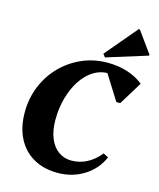

<svg xmlns="http://www.w3.org/2000/svg" viewBox="-138 -1048 962 1161"><g transform="rotate(15 343.0 -467.5)"><path d="M334.4 16Q246.6 16 182.3 -21Q118 -58 83.2 -126Q48.4 -194 48.4 -286.6Q48.4 -374.6 79.7 -450.9Q111 -527.2 167 -584.3Q223 -641.4 296.9 -673.7Q370.8 -706 457 -706Q523 -706 580.5 -687.8Q638 -669.6 680.8 -634.8L591.8 -489.6H567.4L459.4 -661.8H593V-558.6Q570.2 -603 541.3 -624.2Q512.4 -645.4 474.6 -645.4Q424.8 -645.4 382 -618.2Q339.2 -591 307.4 -542.2Q275.6 -493.4 257.4 -429.2Q239.2 -365 239.2 -290Q239.2 -225.2 258.5 -177.3Q277.8 -129.4 313.2 -103.4Q348.6 -77.4 395.6 -77.4Q447.2 -77.4 493 -101.5Q538.8 -125.6 574 -170L605.6 -153.4Q571.6 -75.2 498.7 -29.6Q425.8 16 334.4 16ZM431 -732.6 416 -751.8 584.2 -950.8H591L686.2 -819V-812.2Z"/></g></svg>

Font: Platypi Light
Style: Italic
Weight: 300
Italic angle: -13°
Designer: David Sargent
Foundry: Bolt Cutter Type
Version: Version 1.200